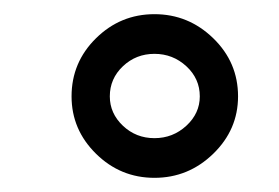

<svg xmlns="http://www.w3.org/2000/svg" viewBox="-20 -832 394 271"><path d="M316 -696Q316 -649 281 -615Q246 -581 198 -581Q150 -581 115.5 -615Q81 -649 81 -696Q81 -744 115.5 -778Q150 -812 198 -812Q246 -812 281 -778Q316 -744 316 -696ZM135 -696Q135 -672 153.5 -654.5Q172 -637 198 -637Q224 -637 243 -654.5Q262 -672 262 -696Q262 -721 243 -738.5Q224 -756 198 -756Q172 -756 153.5 -738.5Q135 -721 135 -696Z"/></svg>

Font: Montserrat arm2 Medium
Style: Regular
Weight: 500
Designer: Julieta Ulanovsky
Foundry: Julieta Ulanovsky
Version: Version 6.000